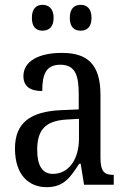

<svg xmlns="http://www.w3.org/2000/svg" viewBox="-20 -765 527 795"><path d="M314 -638C338 -638 359 -651 359 -691C359 -731 338 -745 314 -745C289 -745 269 -731 269 -691C269 -651 289 -638 314 -638ZM156 -638C180 -638 202 -651 202 -691C202 -731 180 -745 156 -745C132 -745 112 -731 112 -691C112 -651 132 -638 156 -638ZM173 10C245 10 271 -31 308 -87H314L328 0H451V-41H448C410 -41 396 -57 396 -113V-372C396 -499 342 -546 236 -546C143 -546 77 -513 77 -450C77 -408 104 -388 155 -388C155 -452 167 -497 230 -497C295 -497 306 -447 306 -373V-312L236 -309C105 -304 42 -256 42 -150C42 -41 99 10 173 10ZM199 -45C154 -45 134 -82 134 -144C134 -223 164 -265 256 -270L307 -273V-191C307 -106 265 -45 199 -45Z"/></svg>

Font: Noto Serif Khmer Condensed
Style: Regular
Weight: 400
Width: 3
Designer: Danh Hong and the Monotype Design Team
Foundry: Monotype Imaging Inc.
Version: Version 2.004